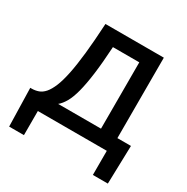

<svg xmlns="http://www.w3.org/2000/svg" viewBox="-144 -614 838 862"><g transform="rotate(30 275.0 -182.5)"><path d="M377.9 -417H241.2Q236.3 -333 228.5 -273.9Q220.7 -214.8 210.2 -174.8Q199.7 -134.8 186 -110.8Q172.4 -86.9 155.8 -73.2H377.9ZM533.2 -73.2 527.8 125H450.2V0H92.8V125H16.1L11.2 -73.2H18.1Q36.6 -73.2 53.2 -79.1Q69.8 -85 84 -101.3Q98.1 -117.7 110.1 -146.7Q122.1 -175.8 131.6 -221.9Q141.1 -268.1 148.2 -334Q155.3 -399.9 160.2 -490.2H462.9V-73.2Z"/></g></svg>

Font: Code New Roman
Style: Regular
Weight: 400
Monospace: yes
Designer: Sam Radian
Foundry: Code New Roman
Version: Version 2.00 November 29, 2014